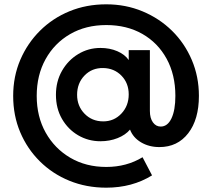

<svg xmlns="http://www.w3.org/2000/svg" viewBox="-20 -777 982 889"><path d="M472 92Q380 92 301.5 60Q223 28 164.5 -30Q106 -88 73.5 -165Q41 -242 41 -333Q41 -423 74 -500Q107 -577 165.5 -635Q224 -693 302 -725Q380 -757 472 -757Q562 -757 640 -724.5Q718 -692 776.5 -634.5Q835 -577 868 -499.5Q901 -422 901 -333Q901 -224 851.5 -160Q802 -96 718 -96Q670 -96 633 -118Q596 -140 582 -177Q561 -152 524.5 -137.5Q488 -123 445 -123Q389 -123 342 -150.5Q295 -178 267 -226.5Q239 -275 239 -338Q239 -400 267 -449Q295 -498 342 -526.5Q389 -555 445 -555Q488 -555 523 -540Q558 -525 576 -499V-545H674V-263Q674 -230 688 -210.5Q702 -191 724 -191Q756 -191 774 -229Q792 -267 792 -333Q792 -431 751.5 -505Q711 -579 639 -620Q567 -661 472 -661Q377 -661 304.5 -619Q232 -577 191 -503Q150 -429 150 -333Q150 -237 191.5 -163Q233 -89 305.5 -46.5Q378 -4 472 -4Q566 -4 640 -49L684 35Q592 92 472 92ZM458 -215Q508 -215 542 -251Q576 -287 576 -340Q576 -392 542.5 -426.5Q509 -461 458 -462Q406 -463 371.5 -427.5Q337 -392 337 -338Q337 -286 371.5 -250.5Q406 -215 458 -215Z"/></svg>

Font: Plus Jakarta Display Medium
Style: Regular
Weight: 500
Designer: Gumpita Rahayu
Foundry: Tokotype Studio
Version: Version 1.000